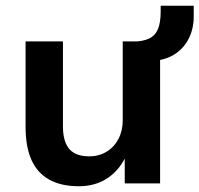

<svg xmlns="http://www.w3.org/2000/svg" viewBox="-20 -638 694 668"><path d="M254 10Q193 10 151.5 -13Q110 -36 89.5 -81.5Q69 -127 69 -196V-494H199V-197Q199 -164 208.5 -140.5Q218 -117 238.5 -105.5Q259 -94 290 -94Q324 -94 350.5 -110Q377 -126 392 -154.5Q407 -183 407 -219V-494H537V0H414V-103H422Q399 -49 356 -19.5Q313 10 254 10ZM520 -427 443 -475V-493Q477 -494 498 -503.5Q519 -513 529 -535.5Q539 -558 539 -598V-618H654V-581Q654 -539 637.5 -505.5Q621 -472 591 -451.5Q561 -431 520 -427Z"/></svg>

Font: Nunito Sans 10pt
Style: Bold
Weight: 700
Designer: Vernon Adams
Foundry: Vernon Adams
Version: Version 3.101;gftools[0.9.27]